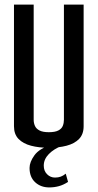

<svg xmlns="http://www.w3.org/2000/svg" viewBox="-20 -640 426 838"><path d="M193 5Q150 5 115.5 -4Q81 -13 61 -33.5Q41 -54 41 -89V-620H127V-117Q127 -103 132.5 -90.5Q138 -78 152.5 -70.5Q167 -63 193 -63Q220 -63 234.5 -70.5Q249 -78 254 -90.5Q259 -103 259 -117V-620H345V-89Q345 -54 325 -33.5Q305 -13 270.5 -4Q236 5 193 5ZM195 178Q158 178 133.5 155.5Q109 133 109 93Q109 67 130.5 37.5Q152 8 203 -7L249 -3Q215 10 193 32.5Q171 55 171 83Q171 106 185.5 120.5Q200 135 220 135Q234 135 245 131Q256 127 267 118L277 154Q257 167 237 172.5Q217 178 195 178Z"/></svg>

Font: Smooch Sans Thin SemiBold
Style: Regular
Weight: 600
Version: Version 1.010